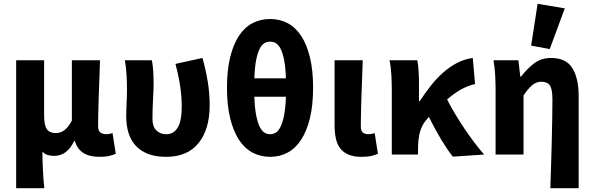

<svg xmlns="http://www.w3.org/2000/svg" viewBox="-20 -813 3124 1010"><path d="M65 177V-496H212V-207Q212 -154 226.5 -133.5Q241 -113 273 -113Q298 -113 318 -127.5Q338 -142 358 -178V-496H506Q505 -452 503 -404.5Q501 -357 499.5 -310.5Q498 -264 497 -222Q496 -180 496 -149Q496 -125 508 -116Q520 -107 540 -107Q555 -107 572 -113L589 -4Q573 3 553.5 7.5Q534 12 502 12Q398 12 374 -71H370Q333 7 265 7Q247 7 231 2.5Q215 -2 203 -16Q203 12 204 36Q205 60 206 82.5Q207 105 208.5 128Q210 151 213 177Z M854 12Q798 12 758.5 -3.5Q719 -19 693.5 -47Q668 -75 656 -114Q644 -153 644 -200Q644 -235 646 -271.5Q648 -308 648 -344Q648 -373 646 -414Q644 -455 637 -496H779Q784 -470 786 -439.5Q788 -409 788 -374Q788 -342 785 -289.5Q782 -237 782 -187Q782 -147 802.5 -127Q823 -107 854 -107Q894 -107 915 -142Q936 -177 936 -253Q936 -301 928.5 -355Q921 -409 903 -477L1045 -508Q1062 -448 1072.5 -385.5Q1083 -323 1083 -260Q1083 -133 1024.5 -60.5Q966 12 854 12Z M1401 12Q1350 12 1308 -10.5Q1266 -33 1236.5 -78.5Q1207 -124 1190.5 -192Q1174 -260 1174 -352Q1174 -443 1190.5 -511Q1207 -579 1236.5 -624Q1266 -669 1308 -691Q1350 -713 1401 -713Q1452 -713 1493.5 -691Q1535 -669 1564.5 -624Q1594 -579 1610.5 -511Q1627 -443 1627 -352Q1627 -260 1610.5 -192Q1594 -124 1564.5 -78.5Q1535 -33 1493.5 -10.5Q1452 12 1401 12ZM1401 -594Q1385 -594 1371 -586Q1357 -578 1346 -556.5Q1335 -535 1327.5 -497.5Q1320 -460 1318 -401H1484Q1482 -460 1474.5 -497.5Q1467 -535 1456 -556.5Q1445 -578 1431 -586Q1417 -594 1401 -594ZM1401 -107Q1417 -107 1431 -115.5Q1445 -124 1456 -146.5Q1467 -169 1474.5 -207Q1482 -245 1484 -304H1318Q1320 -245 1327.5 -207Q1335 -169 1346 -146.5Q1357 -124 1371 -115.5Q1385 -107 1401 -107Z M1881 12Q1840 12 1812.5 0Q1785 -12 1769 -33.5Q1753 -55 1746.5 -86Q1740 -117 1740 -155V-496H1888Q1887 -452 1885 -404.5Q1883 -357 1881.5 -310.5Q1880 -264 1879 -222Q1878 -180 1878 -149Q1878 -125 1888.5 -116Q1899 -107 1919 -107Q1925 -107 1934 -108.5Q1943 -110 1951 -113L1968 -4Q1952 3 1932.5 7.5Q1913 12 1881 12Z M2362 11Q2304 -62 2236 -198Q2234 -195 2229 -190Q2202 -161 2190.5 -123.5Q2179 -86 2179 -29V0H2041V-344Q2041 -373 2039 -415Q2037 -457 2029 -496H2175Q2180 -472 2182 -440.5Q2184 -409 2184 -374V-281H2188Q2216 -324 2246.5 -362.5Q2277 -401 2311.5 -431.5Q2346 -462 2384.5 -482Q2423 -502 2467 -508L2479 -371Q2441 -362 2407 -343.5Q2373 -325 2332 -290Q2350 -254 2374 -214Q2398 -174 2423.5 -136Q2449 -98 2476 -62.5Q2503 -27 2527 0Z M2875 177Q2877 119 2879 54.5Q2881 -10 2882.5 -72Q2884 -134 2885 -190Q2886 -246 2886 -289Q2886 -343 2873 -363Q2860 -383 2827 -383Q2801 -383 2779.5 -365Q2758 -347 2734 -311V0H2587V-344Q2587 -373 2585 -414Q2583 -455 2576 -496H2707L2717 -410H2721Q2753 -452 2790 -480Q2827 -508 2879 -508Q2958 -508 2991 -454.5Q3024 -401 3024 -308V177ZM2774 -573 2808 -793 2951 -769 2872 -555Z"/></svg>

Font: Font
Style: ¶
Weight: 700
Designer: Paul D. Hunt
Foundry: Adobe Systems Incorporated
Version: Version 3.000